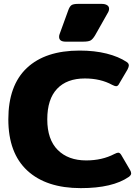

<svg xmlns="http://www.w3.org/2000/svg" viewBox="-20 -956 719 991"><path d="M285 -766Q285 -774 288 -781L332 -902Q339 -922 348.5 -929Q358 -936 384 -936H504Q522 -936 532.5 -929.5Q543 -923 543 -911Q543 -900 536 -889L471 -774Q459 -754 448 -747.5Q437 -741 408 -741H319Q285 -741 285 -766ZM23 -340Q23 -515 118.5 -605Q214 -695 391 -695Q468 -695 530 -679.5Q592 -664 634 -636Q645 -629 645 -618Q645 -611 638 -597L595 -524Q589 -511 579 -511Q573 -511 559 -518Q499 -551 418 -551Q325 -551 274.5 -497.5Q224 -444 224 -340Q224 -236 278 -182Q332 -128 425 -128Q507 -128 570 -161Q584 -168 590 -168Q599 -168 606 -156L651 -79Q657 -69 657 -61Q657 -52 645 -43Q561 15 397 15Q219 15 121 -75.5Q23 -166 23 -340Z"/></svg>

Font: Mitr SemiBold
Style: Regular
Weight: 600
Designer: Thanarat Vachiruckul
Foundry: Cadson Demak
Version: Version 1.002